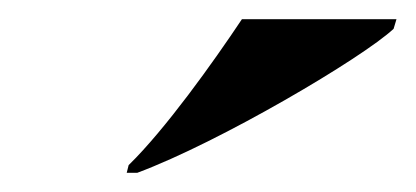

<svg xmlns="http://www.w3.org/2000/svg" viewBox="-20 -786 433 200"><path d="M114 -614 112 -606H123C209 -638 358 -726 390 -756L393 -766H232C202 -721 152 -651 114 -614Z"/></svg>

Font: Noto Serif Display Condensed Black
Style: Italic
Weight: 900
Width: 3
Italic angle: -12°
Designer: Monotype Design Team
Foundry: Monotype Imaging Inc.
Version: Version 2.009